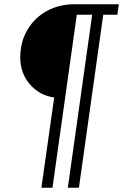

<svg xmlns="http://www.w3.org/2000/svg" viewBox="-20 -706 577 900"><path d="M537 -686 530 -637H464L350 174H298L412 -637H340L226 174H174L234 -249Q164 -259 119.5 -311.5Q75 -364 75 -436Q75 -510 109 -567Q143 -624 200.5 -655Q258 -686 327 -686Z"/></svg>

Font: Chivo Thin Italic
Style: Regular
Weight: 100
Italic angle: -8.05°
Designer: Hector Gatti
Foundry: Omnibus-Type
Version: Version 1.007